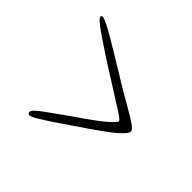

<svg xmlns="http://www.w3.org/2000/svg" viewBox="-126 -697 785 785"><g transform="rotate(45 266.5 -304.5)"><path d="M57.1 -553.2Q62 -553.2 71 -549.6Q80.1 -545.9 91.1 -540.3Q102.1 -534.7 114 -528.1Q126 -521.5 136.2 -515.4Q146.5 -509.3 154.3 -504.4Q162.1 -499.5 165 -498Q176.8 -491.2 192.9 -481.4Q209 -471.7 226.8 -460.9Q244.6 -450.2 263.2 -438.7Q281.7 -427.2 298.8 -417Q315.9 -406.7 330.6 -397.9Q345.2 -389.2 355 -383.8Q387.2 -365.2 409.2 -352.3Q431.2 -339.4 444.8 -330.1Q458.5 -320.8 464.4 -314.5Q470.2 -308.1 470.2 -303.2Q470.2 -295.4 460.9 -284.4Q451.7 -273.4 437.7 -261.2Q423.8 -249 407.2 -236.8Q390.6 -224.6 376 -213.9Q371.6 -210.9 360.1 -202.9Q348.6 -194.8 333.5 -184.3Q318.4 -173.8 300.5 -161.9Q282.7 -149.9 265.6 -138.2Q248.5 -126.5 233.4 -116.2Q218.3 -106 208 -99.1Q180.2 -81.1 159.7 -68.6Q139.2 -56.2 129.9 -56.2Q120.1 -56.2 120.1 -65.9Q120.1 -71.3 124.3 -76.9Q128.4 -82.5 141.1 -92.8Q146 -97.2 158.4 -106.4Q170.9 -115.7 187.3 -127.2Q203.6 -138.7 221.7 -151.9Q239.7 -165 256.6 -176.5Q273.4 -188 286.6 -197.3Q299.8 -206.5 306.2 -210.9Q327.6 -226.1 345.9 -240Q364.3 -253.9 377.4 -265.6Q390.6 -277.3 398.2 -285.6Q405.8 -293.9 405.8 -297.9Q405.8 -300.8 400.9 -305.2Q396 -309.6 388.4 -314.9Q380.9 -320.3 372.1 -325.7Q363.3 -331.1 356 -335.9Q346.7 -341.8 330.8 -351.8Q314.9 -361.8 295.7 -374Q276.4 -386.2 255.4 -399.4Q234.4 -412.6 215.6 -424.6Q196.8 -436.5 181.4 -446.5Q166 -456.5 158.2 -461.9Q146 -470.2 127.7 -482.2Q109.4 -494.1 92 -506.6Q74.7 -519 62.3 -530Q49.8 -541 49.8 -546.9Q49.8 -549.8 52 -551.5Q54.2 -553.2 57.1 -553.2Z"/></g></svg>

Font: Henny Penny
Style: Regular
Weight: 400
Version: Version 1.001